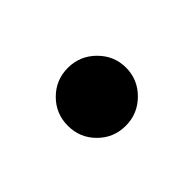

<svg xmlns="http://www.w3.org/2000/svg" viewBox="-42 -541 281 281"><g transform="rotate(45 99.0 -400.0)"><path d="M57.5 -357.5Q40 -375 40 -400Q40 -425 57.8 -442.8Q75.5 -460.5 100 -460.5Q124.5 -460.5 142.2 -442.8Q160 -425 160 -400Q160 -375 142.5 -357.5Q125 -340 100 -340Q75 -340 57.5 -357.5Z"/></g></svg>

Font: Bodoni* 16pt
Style: Regular
Weight: 400
Version: Version 2.3